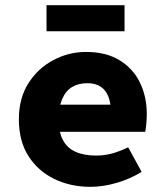

<svg xmlns="http://www.w3.org/2000/svg" viewBox="-20 -711 640 743"><path d="M330 12Q252 12 189 -19Q126 -50 89.5 -108Q53 -166 53 -249Q53 -331 90 -389Q127 -447 186.5 -478.5Q246 -510 313 -510Q390 -510 442.5 -478Q495 -446 521.5 -391.5Q548 -337 548 -270Q548 -249 546 -229.5Q544 -210 542 -201H172V-306H432L409 -277Q409 -332 386 -360.5Q363 -389 318 -389Q283 -389 258.5 -374Q234 -359 220.5 -327.5Q207 -296 207 -249Q207 -200 223.5 -169Q240 -138 272.5 -123.5Q305 -109 352 -109Q384 -109 413.5 -117Q443 -125 476 -141L528 -46Q485 -19 432 -3.5Q379 12 330 12ZM160 -590V-691H462V-590Z"/></svg>

Font: Source Code Pro ExtraLight ExtraBold
Style: Regular
Weight: 800
Monospace: yes
Version: Version 1.018;hotconv 1.0.116;makeotfexe 2.5.65601